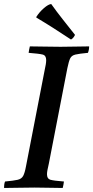

<svg xmlns="http://www.w3.org/2000/svg" viewBox="-32 -931 462 952"><path d="M-12 1Q-12 -6 -11 -15Q-10 -24 -7 -31Q36 -35 55.5 -39.5Q75 -44 83 -59Q91 -74 97 -107L189 -581Q193 -599 195 -611.5Q197 -624 197 -633Q197 -656 179.5 -660.5Q162 -665 110 -669Q112 -685 116 -701Q145 -701 188 -700Q231 -699 268 -699Q302 -699 342 -700Q382 -701 410 -701Q410 -684 404 -669Q361 -665 342 -660.5Q323 -656 316 -641.5Q309 -627 302 -593L210 -119Q206 -101 203.5 -89Q201 -77 201 -67Q201 -45 217 -40Q233 -35 285 -31Q284 -24 282.5 -15Q281 -6 279 1Q250 1 212 0Q174 -1 139 -1Q102 -1 59 0Q16 1 -12 1ZM148 -844V-847Q163 -871 185.5 -890.5Q208 -910 222 -911Q249 -873 279.5 -834.5Q310 -796 340 -758Q336 -750 331.5 -744.5Q327 -739 320 -735Q278 -763 234 -791Q190 -819 148 -844Z"/></svg>

Font: Tiro Kannada
Style: Italic
Weight: 400
Italic angle: -11°
Designer: Kannada: John Hudson & Fiona Ross, assisted by Kaja Sojewska. Latin: John Hudson with Paul Hanslow, assisted by Kaja Soj
Foundry: Tiro Typeworks Ltd.
Version: Version 1.52